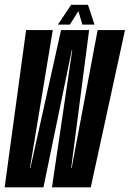

<svg xmlns="http://www.w3.org/2000/svg" viewBox="-36 -804 556 824"><path d="M-16 0 76 -675H190.5L92.5 -83H94.5L226 -675H346.5L269.5 -83H271.5L383 -675H500.5L353.5 0H187L274 -588.5H272L150.5 0ZM212.5 -698.5 269.5 -783.5H341.5L369.5 -698.5H317.5L300.5 -756.5L264 -698.5Z"/></svg>

Font: Anybody UltraCondensed SemiBold
Style: Italic
Weight: 600
Width: 1
Italic angle: -10°
Designer: Tyler Finck
Foundry: Etcetera Type Company
Version: Version 1.010; ttfautohint (v1.8.3) -l 8 -r 50 -G 200 -x 14 